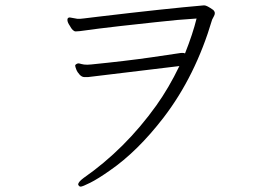

<svg xmlns="http://www.w3.org/2000/svg" viewBox="-20 -687 1040 715"><path d="M240 -622 268 -617H279Q282 -617 293.5 -618.5Q305 -620 347 -625Q599 -655 739 -667H741Q750 -667 774 -650Q780 -644 780 -638Q780 -632 776 -625.5Q772 -619 770 -614Q708 -404 589 -249Q492 -123 389 -52Q345 -21 316 -6.5Q287 8 280.5 8Q274 8 271 0Q271 -9 291 -24Q446 -132 562 -294Q609 -360 648 -441L308 -400H294Q285 -400 276.5 -409Q268 -418 264 -428.5Q260 -439 260 -442.5Q260 -446 264.5 -448.5Q269 -451 272 -451Q275 -451 283.5 -448.5Q292 -446 305 -446L320 -447Q450 -460 543.5 -473.5Q637 -487 645 -488.5Q653 -490 659.5 -490Q666 -490 669 -488Q698 -561 712 -618Q644 -614 560.5 -604.5Q477 -595 428 -590Q333 -579 303 -574.5Q273 -570 262 -570Q251 -570 240 -591Q231 -604 231 -613Q231 -622 240 -622Z"/></svg>

Font: LXGW WenKai Lite Light
Style: Regular
Weight: 300
Designer: LXGW / Fontworks Inc.
Foundry: LXGW / Fontworks Inc.
Version: Version 1.511; March 25, 2025